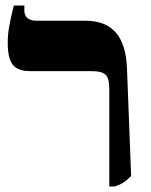

<svg xmlns="http://www.w3.org/2000/svg" viewBox="-20 -667 544 694"><path d="M375 7H395C422 -2 433 -10 454 -31L439 -419C435 -535 386 -592 289 -592H114C83 -592 68 -605 68 -629V-647H30C13 -579 8 -549 8 -512C8 -436 31 -410 89 -410H307C364 -410 375 -395 375 -343Z"/></svg>

Font: Noto Serif Hebrew Extra
Style: Regular
Weight: 800
Designer: Monotype Design Team
Foundry: Monotype Imaging Inc.
Version: Version 1.901